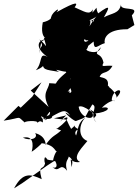

<svg xmlns="http://www.w3.org/2000/svg" viewBox="-76 -625 755 1050"><path d="M151 -175 101 -97 37 -36 25 -46 -56 35C53 19 11 5 63 48C39 37 140 30 128 48C153 19 161 68 158 27C121 -20 209 56 155 19C225 45 222 -16 178 11C228 -70 257 -11 214 -53C202 3 210 -54 175 -16C223 -21 183 16 169 33C264 -17 276 -36 308 7C244 -41 319 35 339 37C409 11 379 25 429 -54C463 -39 409 -3 451 44C408 3 494 21 416 -27C472 38 367 37 354 -41C381 -58 456 15 440 -4C523 -11 535 -46 481 -36C546 -99 572 -61 535 -76C536 -142 619 -152 560 -90C572 -108 499 -174 528 -133C525 -159 488 -176 510 -141C529 -201 485 -198 469 -205C484 -241 511 -214 539 -265C493 -269 475 -253 490 -282C477 -350 425 -307 475 -367C467 -319 379 -348 400 -358C428 -409 364 -407 408 -404C377 -377 376 -435 402 -395C337 -350 392 -337 396 -362C367 -345 379 -352 436 -398C438 -343 458 -378 497 -389C491 -410 504 -466 621 -465L659 -488L645 -541C699 -598 575 -559 586 -602C576 -548 536 -555 492 -530C519 -579 537 -608 461 -552C435 -595 487 -603 377 -505C468 -520 472 -578 413 -481C442 -556 336 -457 437 -519C446 -491 399 -525 414 -511C414 -548 421 -490 432 -574C413 -539 385 -563 332 -585C350 -609 351 -624 233 -558C271 -602 168 -536 214 -498C188 -567 240 -522 158 -503C139 -404 197 -415 164 -419C185 -341 178 -382 140 -409C171 -359 140 -383 137 -333C154 -402 141 -399 180 -411C120 -407 120 -357 185 -313C134 -343 160 -283 120 -241C154 -254 179 -272 157 -294C157 -240 165 -246 247 -232C206 -256 261 -233 284 -233C317 -169 334 -194 318 -174C308 -164 326 -98 393 -175C377 -227 304 -192 287 -179C337 -101 312 -120 261 -115C265 -69 359 -160 261 -110C341 -127 304 -198 302 -241C186 -152 266 -168 193 -170C191 -135 150 -118 190 -40L92 -130ZM252 40C302 -4 316 19 238 77C210 74 286 98 260 86C225 121 214 110 172 169C175 170 178 119 116 103C136 131 90 148 49 128C123 111 99 199 97 205C108 200 158 157 151 158C235 169 220 211 239 200C225 200 206 270 218 257C264 249 179 257 180 243C157 210 171 300 172 251C170 320 127 261 152 355C93 327 49 314 1 405L48 375L181 281L224 253C247 289 223 300 210 287C249 328 250 257 291 309C267 233 333 244 276 201C289 243 334 225 315 289C309 208 300 271 362 261C311 237 383 172 402 146C345 124 359 47 391 19C348 44 352 85 340 116C323 86 363 80 352 81C306 59 358 45 313 80C271 7 314 38 219 22L286 6Z"/></svg>

Font: Hussar Lance
Style: Italic
Weight: 700
Foundry: Cannot Into Space Fonts, PlusOne Fonts
Version: Version 2.27